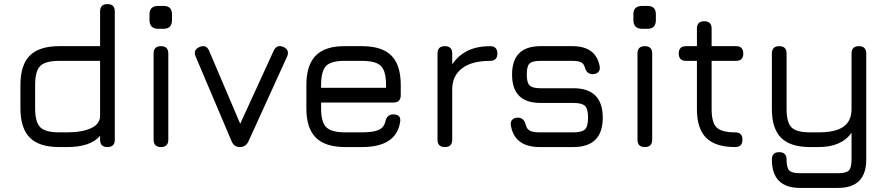

<svg xmlns="http://www.w3.org/2000/svg" viewBox="-20 -720 4361 940"><path d="M270 0Q172 0 126 -46Q80 -92 80 -190V-304Q80 -402 126 -448Q172 -494 270 -494H470V-664Q470 -700 506 -700Q542 -700 542 -664V-36Q542 0 506 0Q470 0 470 -36V-55Q423 0 308 0ZM308 -72Q382 -72 426 -92.5Q470 -113 470 -153V-422H270Q202 -422 177 -397Q152 -372 152 -304V-190Q152 -122 177 -97Q202 -72 270 -72Z M755 -579Q712 -579 712 -622V-650Q712 -691 755 -691H781Q822 -691 822 -650V-622Q822 -579 781 -579ZM732 -36V-458Q732 -494 768 -494Q804 -494 804 -458V-36Q804 0 768 0Q732 0 732 -36Z M1196 -27Q1183 0 1154 0Q1126 0 1114 -28L938 -443Q924 -476 957 -490Q990 -504 1004 -471L1156 -114L1320 -472Q1335 -504 1368 -490Q1400 -475 1385 -442Z M1670 0Q1573 0 1526.5 -46Q1480 -92 1480 -189V-304Q1480 -402 1526.5 -448.5Q1573 -495 1670 -494H1752Q1850 -494 1896 -448Q1942 -402 1942 -304V-254Q1942 -218 1906 -218H1552V-189Q1552 -122 1577.5 -97Q1603 -72 1670 -72H1752Q1808 -72 1834 -84Q1860 -96 1867 -126Q1875 -160 1905 -160Q1945 -160 1939 -123Q1920 0 1752 0ZM1670 -422Q1602 -423 1577 -397.5Q1552 -372 1552 -304V-290H1870V-304Q1870 -372 1845 -397Q1820 -422 1752 -422Z M2194 -36Q2194 0 2158 0Q2122 0 2122 -36V-458Q2122 -494 2158 -494Q2194 -494 2194 -458V-405Q2254 -494 2379 -494Q2415 -494 2415 -458Q2415 -422 2379 -422Q2289 -422 2241.5 -385Q2194 -348 2194 -283Z M2623 0Q2499 0 2481 -106Q2478 -124 2488 -134Q2498 -144 2516 -144Q2545 -144 2554 -109Q2559 -88 2574.5 -80Q2590 -72 2623 -72H2787Q2829 -72 2844 -86.5Q2859 -101 2859 -144Q2859 -187 2844 -201.5Q2829 -216 2787 -216H2626Q2487 -216 2487 -355Q2487 -494 2626 -494H2782Q2898 -494 2916 -395Q2919 -377 2909 -367Q2899 -357 2881 -357Q2852 -357 2843 -391Q2838 -409 2824 -415.5Q2810 -422 2782 -422H2626Q2586 -422 2572.5 -409Q2559 -396 2559 -355Q2559 -316 2572.5 -302Q2586 -288 2626 -288H2787Q2931 -288 2931 -144Q2931 0 2787 0Z M3124 -579Q3081 -579 3081 -622V-650Q3081 -691 3124 -691H3150Q3191 -691 3191 -650V-622Q3191 -579 3150 -579ZM3101 -36V-458Q3101 -494 3137 -494Q3173 -494 3173 -458V-36Q3173 0 3137 0Q3101 0 3101 -36Z M3579 0Q3483 0 3437.5 -45Q3392 -90 3392 -186V-422H3339Q3303 -422 3303 -458Q3303 -494 3339 -494H3392V-580Q3392 -616 3428 -616Q3464 -616 3464 -580V-494H3583Q3619 -494 3619 -458Q3619 -422 3583 -422H3464V-186Q3464 -120 3488.5 -96Q3513 -72 3579 -72Q3615 -72 3615 -36Q3615 0 3579 0Z M3897 200Q3759 200 3759 61Q3759 25 3795 25Q3831 25 3831 61Q3831 101 3844 114.5Q3857 128 3897 128H4083Q4123 128 4136 114.5Q4149 101 4149 61V-70Q4100 0 3987 0H3946Q3850 0 3804.5 -45Q3759 -90 3759 -186V-458Q3759 -494 3795 -494Q3831 -494 3831 -458V-186Q3831 -120 3855.5 -96Q3880 -72 3946 -72H3987Q4071 -72 4110 -100Q4149 -128 4149 -186V-458Q4149 -494 4185 -494Q4221 -494 4221 -458V61Q4221 200 4083 200Z"/></svg>

Font: Jura SemiBold
Style: Regular
Weight: 600
Designer: Daniel Johnson, Alexei Vanyashin
Foundry: Daniel Johnson
Version: Version 5.103